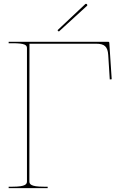

<svg xmlns="http://www.w3.org/2000/svg" viewBox="-20 -977 622 997"><path d="M278.5 -820 285.5 -813 432 -947C435 -950 432.5 -954 431 -955.5C429.5 -957 425.5 -958.5 422.5 -955.5ZM132.5 -35.5 133 -750H478.5C522.5 -750 539 -735.5 542 -691.5L550 -564.5L560 -565.5L547.5 -755.5C547.5 -757 546 -760 542.5 -760H25V-752.5H45C111 -752.5 120 -742.5 120 -727V-35.5C120 -21 113.5 -7.5 45 -7.5H25V0H227.5V-7.5H207.5C139 -7.5 132.5 -21 132.5 -35.5Z"/></svg>

Font: Znikomit
Style: Regular
Weight: 100
Designer: gluk
Foundry: gluk
Version: Version 0.55